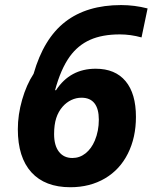

<svg xmlns="http://www.w3.org/2000/svg" viewBox="-20 -744 614 773"><path d="M51.8 -223.6Q51.8 -282.2 69.1 -342.5Q86.4 -402.8 115.2 -446.8Q155.8 -588.9 242.7 -656.2Q329.6 -723.6 467.8 -723.6Q521.5 -723.6 574.2 -710L549.8 -593.3Q505.9 -605.5 462.4 -605.5Q391.6 -605.5 342.8 -583.7Q293.9 -562 260.7 -516.1Q224.6 -465.8 201.7 -380.9H205.6Q262.2 -467.3 365.2 -467.3Q443.8 -467.3 485.6 -417.2Q527.3 -367.2 527.3 -273.4Q527.3 -190.4 494.9 -125.7Q462.4 -61 402.8 -25.9Q342.3 9.8 263.2 9.8Q161.1 9.8 106.4 -50.3Q51.8 -110.4 51.8 -223.6ZM361.8 -178.2Q377.9 -216.8 377.9 -262.2Q377.9 -305.7 360.4 -328.1Q342.8 -350.6 308.1 -350.6Q286.6 -350.6 267.1 -341.3Q247.6 -332 232.4 -314.9Q214.8 -294.9 206.3 -268.3Q197.8 -241.7 197.8 -204.1Q197.8 -158.2 217.3 -133.1Q236.8 -107.9 271.5 -107.9Q300.8 -107.9 324.5 -126.7Q348.1 -145.5 361.8 -178.2Z"/></svg>

Font: Viking Open Sans
Style: Bold Italic
Weight: 700
Italic angle: -12°
Foundry: Ascender Corporation
Version: Version 2.000